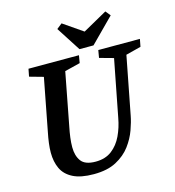

<svg xmlns="http://www.w3.org/2000/svg" viewBox="-118 -898 919 1007"><g transform="rotate(-15 342.0 -394.5)"><path d="M268 10Q197 10 155 -11.5Q113 -33 95.5 -70.5Q78 -108 78 -157Q78 -181 81.5 -208.5Q85 -236 91 -265L146 -551L71 -572L79 -613H353L346 -572L262 -551L207 -264Q201 -235 197.5 -207.5Q194 -180 194 -156Q194 -109 215.5 -80Q237 -51 294 -51Q347 -51 382 -78Q417 -105 437.5 -148.5Q458 -192 467 -242L527 -551L451 -572L458 -613H684L676 -572L594 -551L533 -236Q527 -204 512 -162Q497 -120 468 -81Q439 -42 390.5 -16Q342 10 268 10ZM364 -643 279 -775 308 -798 414 -725 546 -799 568 -772 440 -643Z"/></g></svg>

Font: Manuale SemiBold
Style: Italic
Weight: 600
Italic angle: -11°
Designer: Eduardo Tunni / Pablo Cosgaya
Foundry: Eduardo Tunni / Pablo Cosgaya
Version: Version 1.002